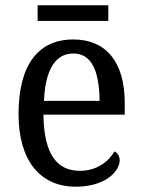

<svg xmlns="http://www.w3.org/2000/svg" viewBox="-20 -695 537 725"><path d="M122 -616H389V-675H122ZM266 10C379 10 432 -49 432 -90C432 -107 422 -119 412 -123C390 -85 346 -50 282 -50C193 -50 146 -115 144 -262H451V-306C451 -464 378 -546 257 -546C125 -546 50 -451 50 -264C50 -91 130 10 266 10ZM356 -314H146C151 -430 188 -493 257 -493C329 -493 355 -421 356 -314Z"/></svg>

Font: Noto Serif Thai SemiCondensed
Style: Regular
Weight: 400
Width: 4
Designer: Monotype Design Team
Foundry: Monotype Imaging Inc.
Version: Version 2.002